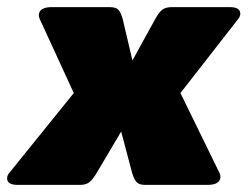

<svg xmlns="http://www.w3.org/2000/svg" viewBox="-50 -520 703 540"><path d="M-30 -18.3Q-30 -26.7 -24.2 -33.3L157.5 -258.3L61.7 -466.7Q59.2 -471.7 59.2 -477.5V-479.2Q61.7 -500 95.8 -500H258.3Q275.8 -500 282.9 -492.5Q290 -485 295 -466.7L322.5 -350L386.7 -466.7Q396.7 -485 406.2 -492.5Q415.8 -500 433.3 -500H595.8Q625.8 -500 625.8 -481.7V-479.2Q624.2 -471.7 620 -466.7L457.5 -258.3L567.5 -33.3Q570 -28.3 570 -22.5V-20.8Q567.5 0 533.3 0H358.3Q341.7 0 334.6 -7.5Q327.5 -15 321.7 -33.3L290.8 -150L221.7 -33.3Q210.8 -15 201.2 -7.5Q191.7 0 175 0H0Q-30 0 -30 -18.3Z"/></svg>

Font: BoonTook Mon
Style: Italic
Weight: 400
Italic angle: -9°
Designer: Sungsit Sawaiwan
Foundry: FontUni
Version: Version 3.0